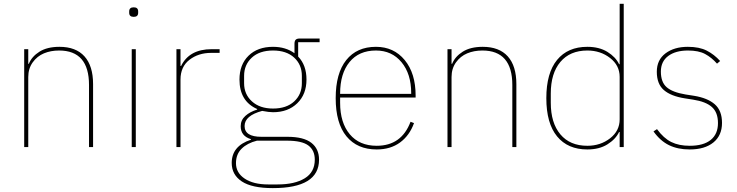

<svg xmlns="http://www.w3.org/2000/svg" viewBox="-20 -760 3810 992"><path d="M105 0V-505.9H126V-430.2H128.9Q144 -467.8 183.8 -492.9Q223.6 -518.1 287.1 -518.1Q372.1 -518.1 416.5 -468.8Q460.9 -419.4 460.9 -325.2V0H439.9V-320.8Q439.9 -499 285.2 -499Q242.2 -499 207 -484.4Q171.9 -469.7 148.9 -437.7Q126 -405.8 126 -361.8V0Z M670.9 -672.9Q647.5 -672.9 647.5 -693.8V-701.2Q647.5 -722.2 670.9 -722.2Q693.8 -722.2 693.8 -701.2V-693.8Q693.8 -672.9 670.9 -672.9ZM660.6 0V-505.9H681.6V0Z M891.6 0V-505.9H912.6V-418.9H915.5Q958 -505.9 1073.7 -505.9H1114.7V-486.8H1070.8Q1004.9 -486.8 958.7 -450.9Q912.6 -415 912.6 -349.1V0Z M1389.6 211.9Q1281.7 211.9 1229.5 177.5Q1177.2 143.1 1177.2 82Q1177.2 -5.9 1276.4 -38.1V-41Q1223.6 -57.1 1223.6 -107.9Q1223.6 -139.6 1247.6 -161.1Q1271.5 -182.6 1308.6 -193.8V-196.8Q1217.3 -236.8 1217.3 -349.1Q1217.3 -426.3 1264.2 -472.2Q1311 -518.1 1390.6 -518.1Q1456.1 -518.1 1501.5 -484.9V-534.2Q1501.5 -548.3 1507.8 -554.7Q1514.2 -561 1528.3 -561H1631.3V-542H1520.5V-467.8Q1563.5 -423.3 1563.5 -349.1Q1563.5 -272.9 1515.9 -226.6Q1468.3 -180.2 1390.6 -180.2Q1369.6 -180.2 1334.5 -187Q1243.7 -162.6 1243.7 -108.9Q1243.7 -53.2 1330.6 -53.2H1465.3Q1548.8 -53.2 1588.6 -22.2Q1628.4 8.8 1628.4 64.9Q1628.4 211.9 1389.6 211.9ZM1390.6 -199.2Q1460 -199.2 1499.8 -235.8Q1539.6 -272.5 1539.6 -330.1V-368.2Q1539.6 -425.8 1499.8 -462.4Q1460 -499 1390.6 -499Q1320.8 -499 1281 -462.2Q1241.2 -425.3 1241.2 -368.2V-330.1Q1241.2 -272.9 1281.7 -236.1Q1322.3 -199.2 1390.6 -199.2ZM1365.2 192.9H1414.6Q1502.9 192.9 1554.7 161.1Q1606.4 129.4 1606.4 64.9Q1606.4 16.6 1573.2 -8.3Q1540 -33.2 1462.4 -33.2H1307.6Q1257.3 -20.5 1228.3 8.3Q1199.2 37.1 1199.2 83Q1199.2 132.8 1244.1 162.8Q1289.1 192.9 1365.2 192.9Z M1926.3 12.2Q1825.7 12.2 1770 -55.7Q1714.4 -123.5 1714.4 -252.9Q1714.4 -381.3 1769 -449.7Q1823.7 -518.1 1922.4 -518.1Q2014.6 -518.1 2071 -449.7Q2127.4 -381.3 2127.4 -266.1V-255.9H1737.3V-229Q1737.3 -126 1787.1 -66.4Q1836.9 -6.8 1926.3 -6.8Q2054.7 -6.8 2101.1 -130.9L2119.1 -124Q2096.2 -60.1 2046.9 -23.9Q1997.6 12.2 1926.3 12.2ZM1737.3 -274.9H2104.5V-278.8Q2104.5 -378.4 2054.4 -438.7Q2004.4 -499 1922.4 -499Q1834.5 -499 1785.9 -439.5Q1737.3 -379.9 1737.3 -276.9Z M2292 0V-505.9H2313V-430.2H2315.9Q2331.1 -467.8 2370.8 -492.9Q2410.6 -518.1 2474.1 -518.1Q2559.1 -518.1 2603.5 -468.8Q2647.9 -419.4 2647.9 -325.2V0H2627V-320.8Q2627 -499 2472.2 -499Q2429.2 -499 2394 -484.4Q2358.9 -469.7 2335.9 -437.7Q2313 -405.8 2313 -361.8V0Z M3014.6 12.2Q2913.6 12.2 2858.2 -55.4Q2802.7 -123 2802.7 -252.9Q2802.7 -382.8 2858.2 -450.4Q2913.6 -518.1 3014.6 -518.1Q3076.2 -518.1 3118.7 -491.7Q3161.1 -465.3 3178.7 -428.2H3181.6V-740.2H3202.6V0H3181.6V-78.1H3178.7Q3160.6 -40.5 3118.4 -14.2Q3076.2 12.2 3014.6 12.2ZM3014.6 -6.8Q3082.5 -6.8 3132.1 -45.4Q3181.6 -84 3181.6 -143.1V-362.8Q3181.6 -421.9 3132.1 -460.4Q3082.5 -499 3014.6 -499Q2924.8 -499 2875.2 -439.9Q2825.7 -380.9 2825.7 -276.9V-229Q2825.7 -125 2875.2 -65.9Q2924.8 -6.8 3014.6 -6.8Z M3543.5 12.2Q3481.9 12.2 3436.5 -10Q3391.1 -32.2 3356.4 -81.1L3374.5 -92.8Q3408.7 -45.9 3448 -26.4Q3487.3 -6.8 3543.5 -6.8Q3614.7 -6.8 3652.1 -37.1Q3689.5 -67.4 3689.5 -124Q3689.5 -179.2 3658.2 -207Q3627 -234.9 3561.5 -245.1L3517.6 -252Q3446.3 -263.2 3409.9 -294.7Q3373.5 -326.2 3373.5 -389.2Q3373.5 -450.7 3418.5 -484.4Q3463.4 -518.1 3533.7 -518.1Q3593.3 -518.1 3631.8 -498.3Q3670.4 -478.5 3700.7 -444.8L3684.6 -431.2Q3656.7 -462.9 3623 -481Q3589.4 -499 3534.7 -499Q3470.2 -499 3432.4 -470.7Q3394.5 -442.4 3394.5 -390.1Q3394.5 -335.4 3424.6 -309.3Q3454.6 -283.2 3521.5 -272L3565.4 -265.1Q3635.7 -253.9 3673.1 -221.2Q3710.4 -188.5 3710.4 -125Q3710.4 -60.1 3665.8 -23.9Q3621.1 12.2 3543.5 12.2Z"/></svg>

Font: Anuphan Thin
Style: Regular
Weight: 250
Designer: Mike Abbink, Paul van der Laan, Pieter van Rosmalen, Mint Tantisuwanna
Foundry: Bold Monday; Cadson Demak
Version: Version 3.002;hotconv 1.0.109;makeotfexe 2.5.65596